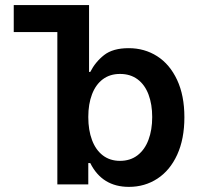

<svg xmlns="http://www.w3.org/2000/svg" viewBox="-20 -727 785 757"><path d="M206.1 -600.6H34.2V-707H331.1V-443.4H335.9Q356 -482.9 390.6 -510Q425.3 -537.1 487.3 -537.1Q549.8 -537.1 599.6 -505.4Q649.4 -473.6 678.2 -412.1Q707 -350.6 707 -264.6Q707 -179.2 678.7 -117.2Q650.4 -55.2 600.6 -22.7Q550.8 9.8 488.3 9.8Q382.8 9.8 335.9 -84H328.1V0H206.1ZM453.1 -92.8Q493.7 -92.8 522.2 -114.7Q550.8 -136.7 565.4 -175.8Q580.1 -214.8 580.1 -265.6Q580.1 -315.4 565.7 -354Q551.3 -392.6 522.7 -414.1Q494.1 -435.5 453.1 -435.5Q413.6 -435.5 385.5 -414.6Q357.4 -393.6 342.8 -355.2Q328.1 -316.9 328.1 -265.6Q328.1 -213.9 342.8 -174.8Q357.4 -135.7 385.5 -114.3Q413.6 -92.8 453.1 -92.8Z"/></svg>

Font: Pretendard SemiBold
Style: Regular
Weight: 600
Designer: Base glyphs from Inter by Rasmus Andersson; Hangeul glyphs from Noto Sans CJK(Source Han Sans) by Jang Soo-young and Kan
Foundry: Kil Hyung-jin
Version: Version 1.309